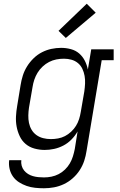

<svg xmlns="http://www.w3.org/2000/svg" viewBox="-20 -794 640 1027"><path d="M215 213Q191 213 167.5 210.5Q144 208 122.5 200.5Q101 193 82 181Q63 169 50 151Q37 133 31.5 110Q26 87 29 63H94Q92 78 96 92.5Q100 107 109 118Q118 129 130 136.5Q142 144 156 148Q170 152 185 153.5Q200 155 215 155Q235 155 255 151Q275 147 293.5 137.5Q312 128 327.5 113Q343 98 353.5 80Q364 62 370 42.5Q376 23 380 3L395 -91Q382 -68 362.5 -48Q343 -28 319 -15.5Q295 -3 269.5 2.5Q244 8 219 8Q191 8 164 0.5Q137 -7 117 -24Q97 -41 85.5 -65.5Q74 -90 69 -116.5Q64 -143 65.5 -171.5Q67 -200 72 -228L90 -338Q94 -364 102 -389.5Q110 -415 124.5 -438.5Q139 -462 159.5 -482Q180 -502 204.5 -514.5Q229 -527 255 -532.5Q281 -538 307 -538Q334 -538 359.5 -531Q385 -524 403.5 -508Q422 -492 433.5 -469.5Q445 -447 450 -422L468 -530H588V-472H524L443 13Q439 40 430.5 66Q422 92 406.5 116Q391 140 369 159.5Q347 179 321.5 191Q296 203 269 208Q242 213 215 213ZM252 -50Q271 -50 290.5 -53.5Q310 -57 327.5 -66Q345 -75 360.5 -89.5Q376 -104 386.5 -121Q397 -138 403 -157Q409 -176 412 -195L431 -305Q434 -326 435 -347Q436 -368 432.5 -388Q429 -408 420.5 -426Q412 -444 397 -456.5Q382 -469 362.5 -474.5Q343 -480 322 -480Q301 -480 281 -476Q261 -472 242.5 -462.5Q224 -453 208 -438Q192 -423 181 -405Q170 -387 163.5 -367.5Q157 -348 154 -328L135 -218Q132 -198 131.5 -177Q131 -156 135 -136.5Q139 -117 149 -100Q159 -83 175 -71.5Q191 -60 211 -55Q231 -50 252 -50ZM332 -591 293 -629 444 -774 492 -726Z"/></svg>

Font: Iosevka Slab Light Extended
Style: Italic
Weight: 300
Width: 7
Italic angle: -9°
Monospace: yes
Designer: Belleve Invis
Foundry: Belleve Invis
Version: Version 11.1.0; ttfautohint (v1.8.3)